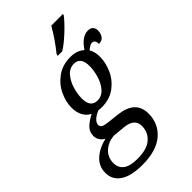

<svg xmlns="http://www.w3.org/2000/svg" viewBox="-335 -856 1185 1185"><g transform="rotate(-45 258.0 -263.0)"><path d="M-37 113Q-37 54 6.5 16Q50 -22 113 -36Q95 -45 83.5 -62Q72 -79 72 -101Q72 -132 91.5 -155Q111 -178 161 -205Q132 -219 116 -248.5Q100 -278 100 -319Q100 -370 124.5 -422.5Q149 -475 198 -510.5Q247 -546 315 -546Q375 -546 408 -514Q454 -585 508 -585Q530 -585 541.5 -573Q553 -561 553 -541Q553 -516 540 -497Q527 -478 498 -478Q499 -494 492.5 -504Q486 -514 473 -514Q463 -514 454.5 -509Q446 -504 438.5 -498.5Q431 -493 429 -491Q447 -461 447 -418Q447 -367 423.5 -314Q400 -261 352 -225Q304 -189 235 -189Q215 -189 206 -191Q141 -163 141 -127Q141 -102 186 -97L274 -87Q411 -71 411 42Q411 130 347 185Q283 240 160 240Q63 240 13 206.5Q-37 173 -37 113ZM361 -423Q361 -501 302 -501Q264 -501 237.5 -470.5Q211 -440 198 -396.5Q185 -353 185 -315Q185 -237 245 -237Q283 -237 309.5 -267.5Q336 -298 348.5 -341.5Q361 -385 361 -423ZM328 68Q328 3 245 -5L161 -13Q108 -7 74.5 24.5Q41 56 41 104Q41 192 165 192Q248 192 288 157Q328 122 328 68ZM269 -619Q324 -686 370 -766H472L469 -756Q444 -723 395 -677Q346 -631 306 -606H266Z"/></g></svg>

Font: Noto Serif Narrow
Style: Italic
Weight: 400
Width: 4
Italic angle: -12°
Designer: Monotype Design Team
Foundry: Monotype Imaging Inc.
Version: Version 1.001